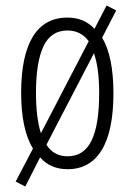

<svg xmlns="http://www.w3.org/2000/svg" viewBox="-20 -606 482 699"><path d="M393 -267Q393 -130 350.5 -60Q308 10 226 10Q164 10 126 -33L72 73L37 55L100 -65Q57 -135 57 -268Q57 -403 99.5 -472.5Q142 -542 226 -542Q286 -542 324 -501L368 -586L403 -568L352 -469Q373 -433 383 -382Q393 -331 393 -267ZM111 -268Q111 -177 129 -121L303 -456Q274 -495 226 -495Q165 -495 138 -437Q111 -379 111 -268ZM341 -267Q341 -358 322 -412L149 -79Q176 -37 226 -37Q285 -37 313 -93.5Q341 -150 341 -267Z"/></svg>

Font: Noto Sans Telugu ExtraCondensed Light
Style: Regular
Weight: 300
Width: 2
Designer: Jelle Bosma - Monotype Design Team
Foundry: Monotype Imaging Inc.
Version: Version 2.005; ttfautohint (v1.8.4.7-5d5b)